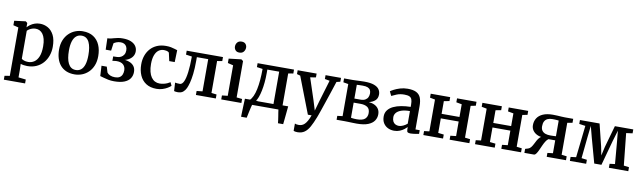

<svg xmlns="http://www.w3.org/2000/svg" viewBox="-51 -1543 8488 2539"><g transform="rotate(10 4193.0 -274.0)"><path d="M26 242V190L95 178.5V-471.5L25.5 -489V-549L176.5 -568H178.5L201 -549.5V-492Q216.5 -510 241 -528Q265.5 -546 298.2 -558Q331 -570 370 -570Q427 -570 477 -542Q527 -514 557.5 -454Q588 -394 588 -297Q588 -234.5 568.5 -178.8Q549 -123 511.8 -80.2Q474.5 -37.5 420.8 -13.2Q367 11 298 11Q275.5 11 250.5 7.2Q225.5 3.5 209.5 -2.5L212 81V178.5L311.5 190V242ZM301.5 -44.5Q346 -44.5 382.2 -68.8Q418.5 -93 440 -145Q461.5 -197 461.5 -281.5Q461.5 -338 451 -378.5Q440.5 -419 421.8 -444.8Q403 -470.5 378.2 -482.8Q353.5 -495 325 -495Q299.5 -495 277.2 -487.5Q255 -480 238.2 -469Q221.5 -458 212 -447V-72.5Q219.5 -62.5 244.2 -53.5Q269 -44.5 301.5 -44.5Z M676 -278.5Q676 -349.5 698.2 -404Q720.5 -458.5 758.5 -495.5Q796.5 -532.5 844.5 -551.2Q892.5 -570 944.5 -570Q1031 -570 1088 -532.8Q1145 -495.5 1173.2 -430.2Q1201.5 -365 1201.5 -280.5Q1201.5 -208.5 1179.2 -154Q1157 -99.5 1119 -62.8Q1081 -26 1032.8 -7.5Q984.5 11 932.5 11Q868 11 819.8 -10.2Q771.5 -31.5 739.5 -70.2Q707.5 -109 691.8 -162Q676 -215 676 -278.5ZM940 -49Q982 -49 1011.2 -73.5Q1040.5 -98 1055.8 -147.5Q1071 -197 1071 -272Q1071 -324.5 1063.8 -368.2Q1056.5 -412 1041.2 -443.8Q1026 -475.5 1000.8 -492.8Q975.5 -510 939.5 -510Q897.5 -510 867.8 -485.5Q838 -461 822.2 -411.8Q806.5 -362.5 806.5 -287Q806.5 -234 814 -190.2Q821.5 -146.5 837.5 -114.8Q853.5 -83 878.8 -66Q904 -49 940 -49Z M1464.5 10Q1422 10 1386.2 3Q1350.5 -4 1322 -12.8Q1293.5 -21.5 1273.5 -26.5L1266 -164H1337L1359.5 -89Q1372.5 -69.5 1400.5 -57Q1428.5 -44.5 1467 -44.5Q1504.5 -44.5 1528 -58.5Q1551.5 -72.5 1562.2 -97.5Q1573 -122.5 1573 -154Q1573 -201.5 1543.8 -230.2Q1514.5 -259 1454 -259Q1448 -259 1435.8 -257.8Q1423.5 -256.5 1412.2 -255Q1401 -253.5 1396.5 -252V-312L1447 -313.5Q1476.5 -314 1500.5 -326.5Q1524.5 -339 1539 -362.5Q1553.5 -386 1553.5 -419Q1553.5 -450 1542.2 -471Q1531 -492 1510.8 -502.5Q1490.5 -513 1464 -513Q1432.5 -513 1407.8 -503.2Q1383 -493.5 1370.5 -484L1356.5 -382.5H1283.5L1279 -535Q1303.5 -535 1325.5 -540.2Q1347.5 -545.5 1370 -552Q1392.5 -558.5 1419.5 -563.5Q1446.5 -568.5 1481.5 -568.5Q1546 -568.5 1589.8 -550.8Q1633.5 -533 1656.2 -501.5Q1679 -470 1679 -428.5Q1679 -390.5 1659 -360.2Q1639 -330 1602.5 -310.8Q1566 -291.5 1516 -285V-296Q1573 -295.5 1615 -280.2Q1657 -265 1680.2 -234.2Q1703.5 -203.5 1703.5 -155.5Q1703.5 -107.5 1678.8 -70Q1654 -32.5 1601.2 -11.2Q1548.5 10 1464.5 10Z M2034 11Q1948.5 11 1892 -26.2Q1835.5 -63.5 1807.8 -127.8Q1780 -192 1780 -272.5Q1779.5 -335.5 1798.2 -389.5Q1817 -443.5 1853 -484Q1889 -524.5 1941.5 -547.2Q1994 -570 2062 -570Q2099 -570 2128.5 -564.2Q2158 -558.5 2180 -551.2Q2202 -544 2216 -540L2211 -379.5H2137.5L2114 -484.5Q2112.5 -493 2101.5 -499Q2090.5 -505 2075.2 -508.2Q2060 -511.5 2045 -511.5Q2004 -511.5 1973 -488.8Q1942 -466 1924.5 -419.8Q1907 -373.5 1906.5 -302.5Q1906.5 -243 1917.8 -198.2Q1929 -153.5 1949.8 -124.2Q1970.5 -95 1999 -80.2Q2027.5 -65.5 2061 -65.5Q2091.5 -65.5 2118 -72Q2144.5 -78.5 2166.2 -88.2Q2188 -98 2203 -108L2224 -63Q2208 -47 2179.2 -29.8Q2150.5 -12.5 2113 -0.8Q2075.5 11 2034 11Z M2317 6Q2301.5 6 2289.2 4Q2277 2 2269.5 -0.5L2263 -113Q2273.5 -110.5 2291.2 -109Q2309 -107.5 2327.5 -107.5Q2358 -107.5 2378.8 -151.8Q2399.5 -196 2410.2 -281.8Q2421 -367.5 2421.5 -491L2341 -502.5V-555.5H2828V-502L2760.5 -490.5V-62L2830 -53.5V0H2562.5V-53.5L2640.5 -62V-494.5H2488V-446Q2488 -341.5 2479 -267.2Q2470 -193 2457 -145Q2444 -97 2431 -70Q2416 -37.5 2390.2 -15.8Q2364.5 6 2317 6Z M2902.5 0V-53.5L2979 -62V-471.5L2905.5 -489.5V-548.5L3071.5 -568H3073.5L3098.5 -549.5V-61.5L3173 -53.5V0ZM3029 -651.5Q2995 -651.5 2977.2 -672.5Q2959.5 -693.5 2959.5 -721Q2959.5 -752.5 2978.8 -776.2Q2998 -800 3037 -800H3038Q3072 -800 3089.8 -779.8Q3107.5 -759.5 3107.5 -732Q3107.5 -700.5 3088.2 -676Q3069 -651.5 3030 -651.5Z M3252.5 0V-58H3273.5Q3298.5 -80 3317 -120.5Q3335.5 -161 3347.2 -216.8Q3359 -272.5 3365 -342.2Q3371 -412 3371 -492L3293 -503V-555.5H3782V-503L3715 -492V0ZM3356 -60H3593.5V-494.5H3434.5V-445.5Q3434.5 -381.5 3428.8 -321.2Q3423 -261 3412.2 -209Q3401.5 -157 3387.2 -118.5Q3373 -80 3356 -60ZM3200.5 180Q3201.5 147 3202.8 106.2Q3204 65.5 3205.8 22Q3207.5 -21.5 3209.5 -63.5H3380L3318 -4.5Q3313 11 3306.8 37.8Q3300.5 64.5 3294.2 93.8Q3288 123 3283.2 146.5Q3278.5 170 3276 180ZM3696 180Q3694.5 161 3691.2 136.8Q3688 112.5 3683.8 87.2Q3679.5 62 3676 39.2Q3672.5 16.5 3670.5 0L3627 -63.5H3790.5Q3788.5 -45 3786.2 -20.5Q3784 4 3781.2 31.5Q3778.5 59 3775.8 86.5Q3773 114 3770.5 138.2Q3768 162.5 3766 180Z M3969.5 252Q3953 252 3939.2 249.5Q3925.5 247 3917.5 243V145Q3924 149 3938.5 151.8Q3953 154.5 3969 154.5Q3990.5 154.5 4010.2 147.5Q4030 140.5 4047.8 123.2Q4065.5 106 4082.5 76Q4099.5 46 4116 0H4066L3876.5 -491L3831 -504V-555.5H4085.5V-504L4010 -492L4105 -204L4146.5 -69.5L4185 -205L4271 -492L4205.5 -504V-555.5H4413V-504L4363 -492Q4335.5 -407 4310.8 -333.2Q4286 -259.5 4265.8 -199.5Q4245.5 -139.5 4230.2 -94.8Q4215 -50 4204.8 -22.2Q4194.5 5.5 4191 14.5Q4161 91 4132 144Q4103 197 4064.8 224.5Q4026.5 252 3969.5 252Z M4722 4Q4697.5 4 4667.2 3Q4637 2 4609 1Q4581 0 4563 0H4451.5V-52.5L4521.5 -61V-492L4454 -503.5V-555.5H4570.5Q4587.5 -555.5 4614.5 -556.8Q4641.5 -558 4671.2 -559.2Q4701 -560.5 4726 -560.5Q4810 -560.5 4858 -542.5Q4906 -524.5 4926.2 -494Q4946.5 -463.5 4946.5 -426Q4946.5 -374.5 4914.5 -345.2Q4882.5 -316 4831 -304.5Q4877 -300 4911 -282.8Q4945 -265.5 4963.5 -236.2Q4982 -207 4982 -165.5Q4982 -119 4956.5 -80.5Q4931 -42 4874.2 -19Q4817.5 4 4722 4ZM4712 -52.5Q4790.5 -52.5 4822.2 -81.5Q4854 -110.5 4854 -159.5Q4854 -217.5 4818.5 -240Q4783 -262.5 4727 -262.5H4634.5V-59.5Q4642 -58 4654.2 -56.2Q4666.5 -54.5 4681.5 -53.5Q4696.5 -52.5 4712 -52.5ZM4634.5 -317H4716.5Q4757 -317 4781.2 -331.5Q4805.5 -346 4816 -369.5Q4826.5 -393 4826.5 -420Q4826.5 -445 4816.8 -464Q4807 -483 4782.8 -493.8Q4758.5 -504.5 4714 -504.5Q4694 -504.5 4673.5 -503.8Q4653 -503 4634.5 -502Z M5225 11Q5180 11 5141.8 -7Q5103.5 -25 5080.2 -61.5Q5057 -98 5057 -152.5Q5057 -201.5 5083.8 -236.5Q5110.5 -271.5 5156.5 -293.5Q5202.5 -315.5 5262 -326.2Q5321.5 -337 5387 -338V-369.5Q5387 -412 5378 -437Q5369 -462 5345.2 -472.8Q5321.5 -483.5 5277 -483.5Q5219 -483.5 5175.5 -465.8Q5132 -448 5108 -435.5L5080 -493Q5090.5 -502 5124.2 -520Q5158 -538 5205.8 -552.8Q5253.5 -567.5 5307.5 -567.5Q5380 -567.5 5422.2 -546.5Q5464.5 -525.5 5482.8 -481.8Q5501 -438 5501 -368.5V-55H5558V-6Q5547 -3.5 5527.5 0Q5508 3.5 5486.2 6.2Q5464.5 9 5446.5 9Q5417 9 5406 0.2Q5395 -8.5 5395 -38.5V-68.5Q5382.5 -55 5358.2 -36.2Q5334 -17.5 5300.2 -3.2Q5266.5 11 5225 11ZM5276.5 -63Q5301.5 -63 5332.8 -77.5Q5364 -92 5387 -112.5V-281.5Q5317 -281.5 5272 -265.8Q5227 -250 5205.5 -224Q5184 -198 5184 -165Q5184 -129.5 5196 -107Q5208 -84.5 5229 -73.8Q5250 -63 5276.5 -63Z M5616.5 0V-53.5L5686.5 -62V-489L5617.5 -502.5V-555.5H5879V-502.5L5805.5 -489V-318.5H6045.5V-489L5971 -502.5V-555.5H6232.5V-502.5L6165 -489V-62L6234.5 -53.5V0H5969.5V-53.5L6045.5 -62V-257.5H5805.5V-62L5881 -53.5V0Z M6310.5 0V-53.5L6380.5 -62V-489L6311.5 -502.5V-555.5H6573V-502.5L6499.5 -489V-318.5H6739.5V-489L6665 -502.5V-555.5H6926.5V-502.5L6859 -489V-62L6928.5 -53.5V0H6663.5V-53.5L6739.5 -62V-257.5H6499.5V-62L6575 -53.5V0Z M6973 0 6974 -54 7012.5 -65.5Q7034 -72.5 7049.5 -92.2Q7065 -112 7077.8 -137.8Q7090.5 -163.5 7104.5 -189Q7118.5 -214.5 7137.5 -233Q7156.5 -251.5 7184.5 -256.5V-243.5Q7137.5 -244.5 7100.2 -262.2Q7063 -280 7041.8 -310.8Q7020.5 -341.5 7020.5 -381.5Q7020.5 -434.5 7046.5 -475.5Q7072.5 -516.5 7125.2 -539.5Q7178 -562.5 7257.5 -562.5Q7287 -562.5 7317.5 -560.8Q7348 -559 7375 -557.2Q7402 -555.5 7420 -555.5H7531V-502L7462.5 -490.5V-61L7532 -52.5V0H7273V-52.5L7346 -61V-234H7255.5Q7236.5 -221.5 7220 -195.2Q7203.5 -169 7189.2 -137Q7175 -105 7161.5 -75Q7148 -45 7134.2 -24.2Q7120.5 -3.5 7106 0ZM7267.5 -286.5Q7280 -286.5 7295 -286.8Q7310 -287 7324 -287.8Q7338 -288.5 7346 -289V-499.5Q7337.5 -501 7322.2 -502.2Q7307 -503.5 7290.5 -504Q7274 -504.5 7261 -504.5Q7222.5 -504.5 7196.2 -492Q7170 -479.5 7156.2 -453.8Q7142.5 -428 7142.5 -388Q7142.5 -350.5 7159.5 -328Q7176.5 -305.5 7205 -296Q7233.5 -286.5 7267.5 -286.5Z M7584 0V-53.5L7657 -62.5L7705 -491.5L7621.5 -503V-555.5H7885L7957.5 -261.5L7981 -143L8007.5 -261.5L8090.5 -555.5H8337.5V-503L8253 -491.5L8297.5 -62.5L8368.5 -53.5V0H8108V-53.5L8179 -62.5L8154.5 -351.5L8140 -503.5L8095 -353L8004 -21.5H7907.5L7815.5 -355L7776.5 -504L7759.5 -353.5L7730 -62.5L7803 -53.5V0Z"/></g></svg>

Font: Merriweather SemiBold
Style: Regular
Weight: 600
Version: Version 2.100